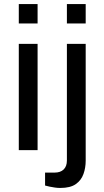

<svg xmlns="http://www.w3.org/2000/svg" viewBox="-20 -743 514 950"><path d="M73 -627V-723H166V-627ZM73 0V-526H166V0ZM311 -627V-723H404V-627ZM278 187Q265 187 251.5 185Q238 183 225.5 180.5Q213 178 203 175V111H250Q279 111 295 95.5Q311 80 311 51V-526H404V52Q404 87 393 118Q382 149 355 168Q328 187 278 187Z"/></svg>

Font: Archivo SemiExpanded
Style: Regular
Weight: 400
Width: 6
Designer: Hector Gatti
Foundry: Omnibus-Type
Version: Version 2.001